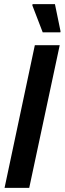

<svg xmlns="http://www.w3.org/2000/svg" viewBox="-20 -906 312 926"><path d="M2 0 148 -688H268L121 0ZM186 -750 136 -880 137 -886H245L272 -755L271 -750Z"/></svg>

Font: Saira Condensed SemiBold
Style: Italic
Weight: 600
Width: 3
Italic angle: -12°
Designer: Hector Gatti with collaboration of the Omnibus-Type team
Foundry: Omnibus-Type
Version: Version 1.101